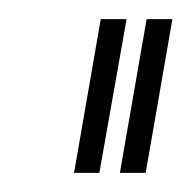

<svg xmlns="http://www.w3.org/2000/svg" viewBox="-20 -695 200 201"><path d="M105.5 -514H132.5L160.5 -675H133.5ZM57.5 -514H84L112.5 -675H85.5Z"/></svg>

Font: Anybody ExtraCondensed ExtraLight
Style: Italic
Weight: 250
Width: 2
Italic angle: -10°
Version: Version 1.113;gftools[0.9.25]